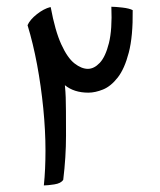

<svg xmlns="http://www.w3.org/2000/svg" viewBox="-20 -549 479 575"><path d="M111.3 6.3Q113.8 -17.6 115 -43.9Q116.2 -70.3 116.2 -97.7Q116.2 -158.2 109.6 -224.6Q103 -291 91.1 -355.2Q79.1 -419.4 62.5 -473.6Q69.8 -490.2 90.6 -506.6Q111.3 -522.9 130.9 -527.8Q130.9 -527.3 131.1 -527.3Q131.3 -527.3 131.3 -526.9Q131.3 -527.3 131.6 -527.3Q131.8 -527.3 131.8 -527.8Q145 -456.5 163.6 -416Q182.1 -375.5 203.1 -359.1Q224.1 -342.8 243.2 -342.8Q261.7 -342.8 278.8 -360.8Q295.9 -378.9 306.2 -419.9Q316.4 -460.9 313.5 -528.8Q324.7 -528.8 346.2 -526.4Q367.7 -523.9 377.4 -518.6Q378.4 -440.4 365.7 -391.6Q353 -342.8 332.5 -316.7Q312 -290.5 288.6 -281Q265.1 -271.5 244.6 -271.5Q201.7 -271.5 174.3 -293.9Q176.3 -273.4 176.8 -257.3Q177.2 -241.2 177.5 -216.1Q177.7 -190.9 177.7 -143.1Q177.7 -78.6 169.4 -10.7Q163.1 0 142.8 3.2Q122.6 6.3 111.3 6.3Z"/></svg>

Font: Harmattan
Style: Regular
Weight: 400
Designer: George W. Nuss III and SIL International
Foundry: SIL International
Version: Version 4.000